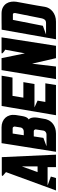

<svg xmlns="http://www.w3.org/2000/svg" viewBox="836 -1587 741 2473"><g transform="rotate(-90 1206.5 -350.5)"><path d="M451 0H290V-108H54L169 -66L150 0H-10L226 -644Q218 -652 205.5 -661.5Q193 -671 185 -679Q177 -687 177 -692.5Q177 -698 193 -698H419ZM300 -237V-440L226 -237Z M488 0Q510 -141 531 -272Q540 -328 549.5 -387.5Q559 -447 568 -503.5Q577 -560 585 -611Q593 -662 599 -701H600H803Q842 -701 873.5 -688Q905 -675 926.5 -651.5Q948 -628 957.5 -594.5Q967 -561 962 -520L949 -440Q944 -410 937 -392.5Q930 -375 922 -366Q913 -355 904 -352Q914 -344 921 -328Q927 -314 929.5 -292Q932 -270 927 -236L909 -134Q908 -132 905 -121Q902 -110 894.5 -95Q887 -80 873.5 -63.5Q860 -47 839.5 -33Q819 -19 790 -9.5Q761 0 722 0ZM723 -558 701 -415H747Q764 -415 775 -421Q786 -427 792 -435Q799 -444 801 -455L812 -525Q814 -534 812 -541Q810 -547 805 -552.5Q800 -558 788 -558ZM686 -286 667 -162 559 -122H707Q724 -122 735 -128Q746 -134 752 -142Q759 -151 761 -162L775 -253Q777 -262 775 -269Q773 -275 768 -280.5Q763 -286 751 -286Z M1208 -560 1185 -420H1385L1361 -277H1060L1147 -237L1130 -137H1370L1348 0H1109H959L1078 -700H1229H1468L1444 -560H1208Z M1962 -701 1853 0H1694L1623 -308L1616 -249L1586 0H1424L1540 -701H1694L1756 -400L1803 -654Q1782 -666 1770 -677Q1759 -686 1755.5 -693.5Q1752 -701 1766 -701Z M1937 0 2061 -700Q2078 -700 2094 -700Q2110 -700 2132.5 -700.5Q2155 -701 2187 -701Q2219 -701 2268 -701Q2317 -701 2349 -683Q2381 -665 2398.5 -637.5Q2416 -610 2420.5 -576Q2425 -542 2420 -510Q2415 -482 2407.5 -440.5Q2400 -399 2391 -350.5Q2382 -302 2372.5 -248.5Q2363 -195 2355 -143Q2350 -114 2335 -88.5Q2320 -63 2295 -43Q2270 -23 2237 -11.5Q2204 0 2164 0ZM2187 -555 2111 -169 1999 -128H2145Q2177 -128 2190.5 -146.5Q2204 -165 2207 -185L2275 -525Q2276 -533 2275 -540Q2273 -545 2269.5 -550Q2266 -555 2257 -555Z"/></g></svg>

Font: Relentless
Style: Condensed Bold Italic
Weight: 700
Width: 3
Italic angle: -7°
Designer: Sparks studio
Foundry: Sparks Studio
Version: Version 1.101